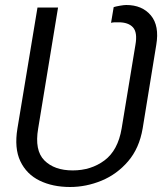

<svg xmlns="http://www.w3.org/2000/svg" viewBox="-20 -742 658 772"><path d="M261.7 9.9Q191.8 9.9 139.2 -15.8Q86.6 -41.5 61.8 -93.8Q36.9 -146 50.1 -225.5L130.7 -711.6H213.4L133.5 -225.5Q118.3 -137.4 158.4 -97.1Q198.5 -56.8 272.4 -56.8Q346.2 -56.8 400.2 -97.1Q454.2 -137.4 469.1 -225.5L524.5 -561.4Q533.4 -611.5 514.6 -632.1Q495.7 -652.7 455.6 -652.3Q449.9 -652.7 441.2 -652.3Q432.5 -652 426.5 -650.2L437.1 -713.4Q446.4 -716.3 462.7 -719.1Q479 -721.9 487.6 -721.9Q551.5 -721.9 586.5 -680.2Q621.4 -638.5 608.3 -561.4L553.6 -225.5Q540.1 -146 495.2 -93.6Q450.3 -41.2 388.3 -15.6Q326.3 9.9 261.7 9.9Z"/></svg>

Font: Inter Light  BETA
Style: Italic
Weight: 300
Italic angle: 9.39999°
Designer: Rasmus Andersson
Foundry: rsms
Version: Version 3.011;git-f93a4a705